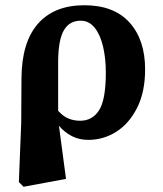

<svg xmlns="http://www.w3.org/2000/svg" viewBox="-20 -519 624 733"><path d="M202 -287V-96Q222 -74 242.5 -66Q263 -58 286 -58Q333 -58 358.5 -98.5Q384 -139 384 -242Q384 -296 373.5 -341Q363 -386 341.5 -413Q320 -440 288 -440Q246 -440 224.5 -404.5Q203 -369 202 -287ZM52 176 61 -50 62 -221Q63 -358 125 -428.5Q187 -499 302 -499Q415 -499 474.5 -433Q534 -367 534 -254Q534 -168 503.5 -107.5Q473 -47 424 -16Q375 15 317 15Q282 15 254 0.5Q226 -14 205 -39L232 164L70 194Z"/></svg>

Font: Source Serif 4
Style: Bold
Weight: 700
Designer: Frank Grießhammer
Foundry: Adobe
Version: Version 4.005;hotconv 1.1.0;makeotfexe 2.6.0